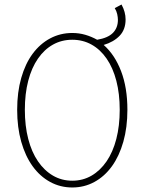

<svg xmlns="http://www.w3.org/2000/svg" viewBox="-20 -818 640 850"><path d="M300 12Q247 12 202 -12.5Q157 -37 124.5 -82Q92 -127 74 -190.5Q56 -254 56 -332Q56 -410 74 -473Q92 -536 124.5 -580Q157 -624 202 -648Q247 -672 300 -672Q330 -672 357.5 -664Q385 -656 410 -642Q458 -650 480 -672.5Q502 -695 502 -730Q502 -741 499 -755Q496 -769 488 -782L518 -798Q536 -765 536 -732Q536 -687 509.5 -659.5Q483 -632 439 -619Q488 -576 516 -503Q544 -430 544 -332Q544 -254 526 -190.5Q508 -127 475.5 -82Q443 -37 398 -12.5Q353 12 300 12ZM300 -18Q347 -18 385.5 -40.5Q424 -63 452 -104Q480 -145 495 -203Q510 -261 510 -332Q510 -403 495 -460.5Q480 -518 452 -558.5Q424 -599 385.5 -620.5Q347 -642 300 -642Q253 -642 214.5 -620.5Q176 -599 148 -558.5Q120 -518 105 -460.5Q90 -403 90 -332Q90 -261 105 -203Q120 -145 148 -104Q176 -63 214.5 -40.5Q253 -18 300 -18Z"/></svg>

Font: Source Code Pro ExtraLight
Style: Regular
Weight: 200
Monospace: yes
Designer: Paul D. Hunt, Teo Tuominen
Foundry: Adobe Systems Incorporated
Version: Version 2.030;PS 1.000;hotconv 16.6.51;makeotf.lib2.5.65220